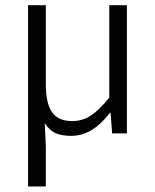

<svg xmlns="http://www.w3.org/2000/svg" viewBox="-20 -503 584 724"><path d="M152.8 -483.4V-184.6Q152.8 -112.8 176.5 -79.6Q200.2 -46.4 252 -46.4Q290.5 -46.4 321.8 -66.7Q353 -86.9 392.1 -134.8V-483.4H458.5V0H402.8L397 -77.6H394.5Q362.8 -35.6 326.4 -13.2Q290 9.3 247.6 9.3Q212.9 9.3 189.5 -1Q166 -11.2 148.9 -38.6L152.8 51.3V200.2H85.9V-483.4Z"/></svg>

Font: Varta
Style: Light
Weight: 300
Designer: Joana Correia, Viktoriya Grabowska, Eben Sorkin
Foundry: Sorkin Type
Version: Version 1.002; ttfautohint (v1.3) -l 8 -r 24 -G 200 -x 12 -H